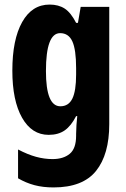

<svg xmlns="http://www.w3.org/2000/svg" viewBox="-20 -580 551 840"><path d="M197 -560Q236 -560 263 -542.5Q290 -525 313 -480H321L333 -550H458V-37Q458 96 400 168Q342 240 214 240Q168 240 130.5 230Q93 220 59 200V74Q101 96 137.5 106Q174 116 210 116Q257 116 285 93Q313 70 313 14V6Q313 -11 314.5 -33Q316 -55 318 -72H313Q291 -29 263 -9.5Q235 10 193 10Q119 10 76.5 -65Q34 -140 34 -271Q34 -407 77 -483.5Q120 -560 197 -560ZM243 -435Q181 -435 181 -269Q181 -115 244 -115Q280 -115 296.5 -148.5Q313 -182 313 -254V-282Q313 -363 296.5 -399Q280 -435 243 -435Z"/></svg>

Font: Noto Sans Lao ExtraCondensed ExtraBold
Style: Regular
Weight: 800
Width: 2
Designer: Monotype Design Team
Foundry: Monotype Imaging Inc.
Version: Version 2.003; ttfautohint (v1.8.4.7-5d5b)